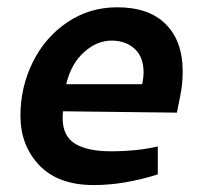

<svg xmlns="http://www.w3.org/2000/svg" viewBox="-20 -508 570 540"><path d="M37.5 -182.5Q37.5 -98.8 90.6 -43.1Q143.8 12.5 243.8 12.5Q328.8 12.5 423.8 -17.5V-96.2Q366.2 -82.5 291.2 -82.5Q226.2 -82.5 191.2 -103.8Q156.2 -125 156.2 -176.2Q156.2 -188.8 157.5 -195L477.5 -191.2L487.5 -241.2Q493.8 -271.2 493.8 -307.5Q493.8 -392.5 446.2 -440Q398.8 -487.5 310 -487.5Q231.2 -487.5 168.8 -445Q106.2 -402.5 71.9 -332.5Q37.5 -262.5 37.5 -182.5ZM383.8 -305Q383.8 -290 380 -271.2H166.2Q180 -328.8 216.2 -361.2Q252.5 -393.8 293.8 -393.8Q333.8 -393.8 358.8 -370.6Q383.8 -347.5 383.8 -305Z"/></svg>

Font: Cambay
Style: Bold Italic
Weight: 700
Italic angle: -11°
Designer: Pooja Saxena
Foundry: Pooja Saxena
Version: Version 1.006;PS 001.006;hotconv 1.0.70;makeotf.lib2.5.58329